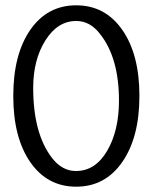

<svg xmlns="http://www.w3.org/2000/svg" viewBox="-20 -693 575 723"><path d="M440.5 -83Q376 10 267 10Q158 10 94 -82.5Q30 -175 30 -331.5Q30 -488 94 -580.5Q158 -673 267 -673Q376 -673 440.5 -580.5Q505 -488 505 -332Q505 -176 440.5 -83ZM428 -314Q428 -476 356 -566Q319 -614 267 -614Q197 -614 151 -541Q105 -468 105 -362Q105 -190 176 -98Q214 -49 266 -49Q339 -49 383.5 -125Q428 -201 428 -314Z"/></svg>

Font: Overlock
Style: Regular
Weight: 400
Designer: Dario Muhafara
Foundry: Dario Manuel Muhafara
Version: Version 1.001